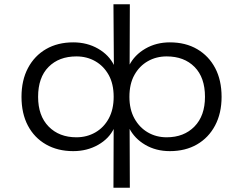

<svg xmlns="http://www.w3.org/2000/svg" viewBox="-20 -702 1142 902"><path d="M513 180 514 -100H516Q493 -51 441 -21.5Q389 8 324 8Q251 8 196 -23.5Q141 -55 111 -112Q81 -169 81 -247Q81 -325 111.5 -382.5Q142 -440 196.5 -471.5Q251 -503 324 -503Q389 -503 440.5 -473.5Q492 -444 516 -395H515L513 -682H590L589 -395H587Q612 -444 663 -473.5Q714 -503 778 -503Q852 -503 906.5 -471Q961 -439 991 -382Q1021 -325 1021 -247Q1021 -170 990.5 -112.5Q960 -55 905.5 -23.5Q851 8 778 8Q713 8 662.5 -21.5Q612 -51 587 -100H589L590 180ZM339 -57Q388 -57 428 -80Q468 -103 491 -145.5Q514 -188 514 -247Q514 -308 490.5 -350Q467 -392 427.5 -414.5Q388 -437 339 -437Q257 -437 208 -387.5Q159 -338 159 -247Q159 -158 208.5 -107.5Q258 -57 339 -57ZM763 -57Q844 -57 893.5 -107.5Q943 -158 943 -247Q943 -338 894 -387.5Q845 -437 763 -437Q714 -437 674.5 -414.5Q635 -392 611.5 -350Q588 -308 588 -247Q588 -188 611.5 -145.5Q635 -103 674.5 -80Q714 -57 763 -57Z"/></svg>

Font: Nunito Sans 7pt Expanded Light
Style: Regular
Weight: 300
Width: 7
Designer: Vernon Adams
Foundry: Vernon Adams
Version: Version 3.101;gftools[0.9.27]